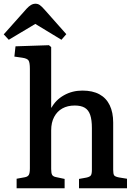

<svg xmlns="http://www.w3.org/2000/svg" viewBox="-40 -1008 729 1028"><path d="M49 0V-51L93 -59Q109 -62 114.5 -72Q120 -82 120 -107V-639Q120 -673 113 -684Q106 -695 79 -699L37 -705L43 -760L222 -766L234 -756V-437L235 -430Q258 -473 302.5 -498Q347 -523 401 -523Q456 -523 492.5 -503Q529 -483 547.5 -444.5Q566 -406 566 -352V-99Q566 -77 571 -69.5Q576 -62 597 -58L640 -51V0H383V-50L422 -57Q441 -61 446.5 -69Q452 -77 452 -99V-322Q452 -366 443 -392.5Q434 -419 414 -431Q394 -443 360 -443Q322 -443 294 -427.5Q266 -412 250 -382Q234 -352 234 -310V-103Q234 -81 239 -72Q244 -63 259 -60L306 -50V0ZM7 -795 -20 -824 103 -962Q114 -974 125.5 -981Q137 -988 150 -988Q163 -988 173 -981Q183 -974 198 -957L315 -825L289 -795L149 -880Z"/></svg>

Font: Literata 18pt Medium
Style: Regular
Weight: 500
Designer: Latin by Veronika Burian and Jose Scaglione. Greek by Irene Vlachou. Cyrillic by Vera Evstafieva.
Foundry: TypeTogether
Version: Version 3.103;gftools[0.9.29]